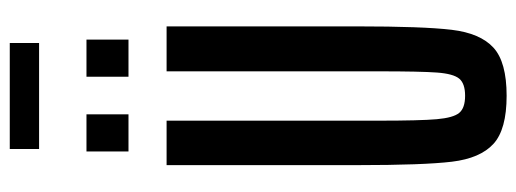

<svg xmlns="http://www.w3.org/2000/svg" viewBox="-352 -697 1057 393"><g transform="rotate(-90 176.5 -500.5)"><path d="M35 -298V-688H126V-254Q126 -169 129 -135Q132 -101 142 -89Q152 -77 177 -77Q202 -77 212 -89Q222 -101 224.5 -134.5Q227 -168 227 -254V-688H319V-298Q319 -163 312 -104.5Q305 -46 275.5 -19Q246 8 177 8Q108 8 78.5 -19Q49 -46 42 -104Q35 -162 35 -298ZM63 -766V-852H139V-766ZM216 -766V-852H292V-766ZM68 -949V-1009H285V-949Z"/></g></svg>

Font: Saira Ultra Condensed SemiBold
Style: Regular
Weight: 600
Width: 1
Designer: Hector Gatti with collaboration of the Omnibus-Type team
Foundry: Omnibus-Type
Version: Version 1.001; ttfautohint (v1.8)